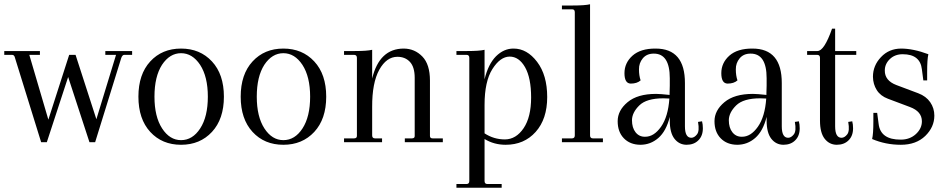

<svg xmlns="http://www.w3.org/2000/svg" viewBox="-30 -674 4493 910"><path d="M469.2 -432.1H596.2V-414.1H559.1Q550.3 -414.1 544.9 -399.9L420.9 0H394L293 -309.1L191.9 0H165L41 -399.9Q38.1 -414.1 26.9 -414.1H-9.8V-432.1H159.2V-414.1H108.9L199.2 -106.9L297.9 -414.1H328.1L426.8 -108.9L520 -414.1H469.2Z M702.1 -215.8Q702.1 -121.1 738.3 -65.4Q774.4 -9.8 828.1 -9.8Q882.8 -9.8 918.9 -65.4Q955.1 -121.1 955.1 -215.8Q955.1 -310.5 918.5 -366.7Q881.8 -421.9 828.1 -421.9Q774.4 -421.9 737.8 -366.7Q702.1 -311 702.1 -215.8ZM682.1 -48.8Q626 -109.9 626 -215.8Q626 -321.8 682.1 -382.8Q738.3 -443.8 828.1 -443.8Q918 -443.8 974.6 -382.8Q1031.2 -321.8 1031.2 -215.8Q1031.2 -109.9 974.6 -48.8Q918 12.2 828.1 12.2Q738.3 12.2 682.1 -48.8Z M1187 -215.8Q1187 -121.1 1223.1 -65.4Q1259.3 -9.8 1313 -9.8Q1367.7 -9.8 1403.8 -65.4Q1439.9 -121.1 1439.9 -215.8Q1439.9 -310.5 1403.3 -366.7Q1366.7 -421.9 1313 -421.9Q1259.3 -421.9 1222.7 -366.7Q1187 -311 1187 -215.8ZM1167 -48.8Q1110.8 -109.9 1110.8 -215.8Q1110.8 -321.8 1167 -382.8Q1223.1 -443.8 1313 -443.8Q1402.8 -443.8 1459.5 -382.8Q1516.1 -321.8 1516.1 -215.8Q1516.1 -109.9 1459.5 -48.8Q1402.8 12.2 1313 12.2Q1223.1 12.2 1167 -48.8Z M2007.8 -292V-29.8Q2007.8 -17.6 2021.5 -18.1H2068.8V0H1888.7V-18.1H1921.9Q1936 -18.1 1935.5 -29.8V-305.2Q1935.5 -356 1913.1 -380.4Q1890.6 -404.8 1853.5 -404.8Q1801.8 -404.8 1767.6 -343.3Q1733.4 -281.7 1733.9 -167V-32.2Q1733.9 -18.1 1747.6 -18.1H1780.8V0H1600.6V-18.1H1647.5Q1661.6 -18.1 1661.6 -29.8V-399.9Q1661.6 -414.1 1647.5 -414.1H1600.6V-432.1H1649.9Q1710 -432.1 1733.9 -438V-301.8Q1768.1 -443.8 1883.8 -443.8Q1935.5 -443.4 1971.7 -406.2Q2007.8 -369.1 2007.8 -292Z M2385.3 -405.8Q2340.8 -405.3 2303.7 -346.7Q2266.6 -288.1 2266.6 -176.8V-42Q2310.5 -13.2 2363.3 -13.2Q2416 -13.7 2451.7 -66.4Q2487.3 -119.1 2487.3 -211.9Q2487.3 -304.7 2458.5 -355.5Q2429.7 -405.8 2385.3 -405.8ZM2194.3 184.1V-399.9Q2194.3 -414.1 2180.7 -414.1H2133.3V-432.1H2182.6Q2242.7 -432.1 2266.6 -438V-297.9Q2283.7 -369.6 2320.8 -407.2Q2358.4 -444.3 2404.3 -443.8Q2467.8 -443.8 2515.6 -380.9Q2563.5 -317.9 2563.5 -213.9Q2563.5 -109.9 2508.8 -48.8Q2454.1 12.2 2366.7 12.2Q2311.5 12.2 2266.6 -15.1V184.1Q2266.6 198.2 2280.3 198.2H2347.7V215.8H2133.3V198.2H2180.7Q2194.3 198.2 2194.3 184.1Z M2694.3 -32.2V-616.2Q2694.3 -630.4 2680.7 -629.9H2633.3V-647.9H2682.6Q2742.7 -647.9 2766.6 -653.8V-32.2Q2766.6 -18.1 2780.3 -18.1H2827.6V0H2633.3V-18.1H2680.7Q2694.3 -18.1 2694.3 -32.2Z M3027.3 -25.9Q3069.3 -25.4 3103 -73.2Q3136.7 -121.1 3142.6 -207Q3132.8 -208 3114.3 -208Q3034.2 -208 3000 -174.3Q2965.8 -140.6 2965.3 -104.5Q2965.3 -68.4 2982.4 -46.9Q2999.5 -25.4 3027.3 -25.9ZM3144.5 -303.2Q3144.5 -420.4 3068.4 -419.9Q3035.2 -419.9 3016.6 -397.5Q2998 -375 2998.5 -345.2Q2998.5 -315.4 3006.3 -293Q2989.3 -277.8 2959.5 -277.8Q2929.7 -278.3 2929.7 -327.1Q2929.7 -376 2967.8 -410.2Q3006.3 -444.3 3077.6 -443.8Q3216.8 -443.8 3216.3 -279.8V-75.2Q3216.3 -21 3246.6 -21Q3260.7 -21 3273.4 -37.1Q3286.1 -53.2 3278.3 -96.2L3297.4 -99.1Q3301.3 -84 3301.3 -65.9Q3301.3 -29.8 3279.8 -8.8Q3258.8 12.2 3223.6 12.2Q3188.5 11.7 3166.5 -16.6Q3144.5 -44.9 3144.5 -102.1V-120.1Q3127.4 -52.2 3090.3 -20Q3053.2 12.2 3004.9 12.2Q2956.1 11.7 2926.8 -18.6Q2897.5 -48.8 2897.5 -99.6Q2897.5 -150.4 2944.3 -189.5Q2991.2 -229 3079.6 -229Q3098.6 -229 3143.6 -224.1V-232.9L3144.5 -268.1Z M3486.3 -25.9Q3528.3 -25.4 3562 -73.2Q3595.7 -121.1 3601.6 -207Q3591.8 -208 3573.2 -208Q3493.2 -208 3459 -174.3Q3424.8 -140.6 3424.3 -104.5Q3424.3 -68.4 3441.4 -46.9Q3458.5 -25.4 3486.3 -25.9ZM3603.5 -303.2Q3603.5 -420.4 3527.3 -419.9Q3494.1 -419.9 3475.6 -397.5Q3457 -375 3457.5 -345.2Q3457.5 -315.4 3465.3 -293Q3448.2 -277.8 3418.5 -277.8Q3388.7 -278.3 3388.7 -327.1Q3388.7 -376 3426.8 -410.2Q3465.3 -444.3 3536.6 -443.8Q3675.8 -443.8 3675.3 -279.8V-75.2Q3675.3 -21 3705.6 -21Q3719.7 -21 3732.4 -37.1Q3745.1 -53.2 3737.3 -96.2L3756.3 -99.1Q3760.3 -84 3760.3 -65.9Q3760.3 -29.8 3738.8 -8.8Q3717.8 12.2 3682.6 12.2Q3647.5 11.7 3625.5 -16.6Q3603.5 -44.9 3603.5 -102.1V-120.1Q3586.4 -52.2 3549.3 -20Q3512.2 12.2 3463.9 12.2Q3415 11.7 3385.7 -18.6Q3356.4 -48.8 3356.4 -99.6Q3356.4 -150.4 3403.3 -189.5Q3450.2 -229 3538.6 -229Q3557.6 -229 3602.5 -224.1V-232.9L3603.5 -268.1Z M3928.2 -538.1V-432.1H4028.3V-414.1H3928.2V-75.2Q3928.2 -21 3958.5 -21Q3972.7 -21 3985.4 -37.1Q3998 -53.2 3990.2 -96.2L4009.3 -99.1Q4013.2 -84 4013.2 -65.9Q4013.2 -29.8 3991.7 -8.8Q3970.7 12.2 3935.5 12.2Q3900.4 11.7 3878.4 -16.6Q3856.4 -44.9 3856.4 -102.1V-399.9Q3856.4 -414.1 3842.3 -414.1H3795.4V-432.1H3844.2Q3876.5 -432.1 3913.6 -538.1Z M4398.4 -126Q4398.4 -71.8 4355.5 -29.8Q4312 12.2 4239.7 12.2Q4167.5 12.2 4103.5 -15.1Q4109.4 -39.1 4109.4 -99.1V-139.2H4127.4L4134.3 -86.9Q4143.1 -11.7 4239.3 -12.2Q4282.2 -12.2 4311 -38.6Q4339.4 -64.9 4339.4 -99.1Q4339.4 -146 4282.2 -167L4178.2 -206.1Q4143.1 -219.2 4125.5 -247.1Q4107.9 -274.9 4107.4 -310.1Q4107.4 -363.3 4145.5 -403.3Q4183.1 -443.4 4240.7 -443.8Q4298.3 -443.8 4370.1 -417Q4364.3 -393.1 4364.3 -333V-293H4346.2L4339.4 -345.2Q4331.5 -417 4248.5 -417Q4211.4 -417 4187.5 -394Q4163.6 -371.1 4163.6 -339.8Q4163.1 -292 4218.3 -271L4322.3 -231.9Q4359.4 -217.8 4378.9 -189.5Q4398.4 -161.1 4398.4 -126Z"/></svg>

Font: Arapey-Regular
Style: Regular
Weight: 400
Designer: Eduardo Rodriguez Tunni
Foundry: Eduardo Rodriguez Tunni
Version: Version 1.002